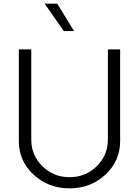

<svg xmlns="http://www.w3.org/2000/svg" viewBox="-20 -1020 760 1050"><path d="M329 -850 224 -1000H293L385 -850ZM83 -247V-750H151V-257Q151 -171 212 -111Q273 -51 360 -51Q448 -51 509 -111Q570 -171 570 -257V-750H637V-247Q637 -140 556.5 -65Q476 10 360 10Q244 10 163.5 -65Q83 -140 83 -247Z"/></svg>

Font: Orkney Light
Style: Regular
Weight: 300
Designer: Samuel Oakes and Alfredo Marco Pradil
Foundry: Alfredo Marco Pradil
Version: 1.0; ttfautohint (v1.5)